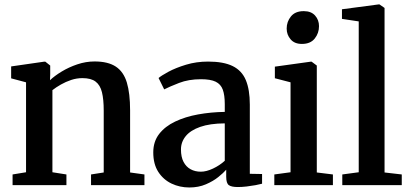

<svg xmlns="http://www.w3.org/2000/svg" viewBox="-20 -839 1856 870"><path d="M98 -58.5V-466L30.5 -484V-538L179.5 -559.5H185.5L207.5 -542V-502L206.5 -475.5Q227.5 -495.5 259.8 -515Q292 -534.5 330.5 -547.5Q369 -560.5 408.5 -560.5Q469.5 -560.5 504.8 -537.2Q540 -514 554.8 -465Q569.5 -416 569.5 -339V-57.5L634.5 -48.5V0H392.5V-48.5L450 -57.5V-337.5Q450 -388.5 442 -421Q434 -453.5 413.2 -469.2Q392.5 -485 353.5 -485Q327.5 -485 302.8 -476.8Q278 -468.5 256 -456Q234 -443.5 217.5 -430.5V-58.5L281 -48.5V0H37V-48.5Z M838 10.5Q794.5 10.5 757.2 -7.2Q720 -25 697.2 -60.2Q674.5 -95.5 674.5 -148.5Q674.5 -197.5 701.2 -232Q728 -266.5 773.8 -288.2Q819.5 -310 877.5 -320.5Q935.5 -331 998.5 -332V-367Q998.5 -408 989.5 -432.8Q980.5 -457.5 957.2 -468.8Q934 -480 891 -480Q834.5 -480 791.5 -463.2Q748.5 -446.5 724 -434L698.5 -485.5Q710.5 -496 743.2 -513.8Q776 -531.5 823 -545.8Q870 -560 923 -560Q993 -560 1034.5 -539.5Q1076 -519 1094 -475.8Q1112 -432.5 1112 -365V-51.5L1167.5 -50.5V-6.5Q1156.5 -3.5 1137.8 0Q1119 3.5 1097.8 6Q1076.5 8.5 1058 8.5Q1029 8.5 1017 0Q1005 -8.5 1005 -38V-70Q993 -56 969.5 -37Q946 -18 912.8 -3.8Q879.5 10.5 838 10.5ZM890 -61Q915 -61 945.2 -75.2Q975.5 -89.5 998.5 -110.5V-280Q931 -279.5 887 -264Q843 -248.5 821.5 -222Q800 -195.5 800 -162Q800 -127.5 811.8 -105.2Q823.5 -83 843.8 -72Q864 -61 890 -61Z M1223 0V-48.5L1296.5 -58.5V-466L1225.5 -484.5V-537L1387.5 -559.5H1392L1415.5 -542V-57.5L1488.5 -48.5V0ZM1347.5 -640Q1314.5 -640 1296.8 -660.8Q1279 -681.5 1279 -709.5Q1279 -741 1298.5 -764.8Q1318 -788.5 1356 -788.5H1357Q1390 -788.5 1407.8 -768.5Q1425.5 -748.5 1425.5 -720.5Q1425.5 -688.5 1406 -664.2Q1386.5 -640 1348.5 -640Z M1605.5 -58.5V-742L1529.5 -753.5V-797L1695.5 -819H1699.5L1722.5 -803V-57.5L1800.5 -48.5V0H1531V-48.5Z"/></svg>

Font: Merriweather 36pt SemiBold
Style: Regular
Weight: 600
Version: Version 2.100